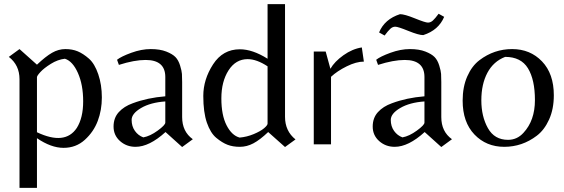

<svg xmlns="http://www.w3.org/2000/svg" viewBox="-20 -703 2746 935"><path d="M160 -30V212H75V-317Q75 -386 23 -426L75 -464L160 -388Q202 -428 233.5 -446Q265 -464 298.5 -464Q332 -464 358.5 -453Q385 -442 413 -417.5Q441 -393 458.5 -341.5Q476 -290 476 -228.5Q476 -167 456 -114Q436 -61 393 -22Q350 17 289.5 17Q229 17 160 -30ZM160 -327V-59Q297 6 354 -80Q385 -129 385 -209.5Q385 -290 359.5 -347.5Q334 -405 296 -417Q261 -413 227.5 -392Q194 -371 177 -352.5Q160 -334 160 -327Z M785 -106V-209Q713 -204 667 -177Q621 -150 621 -119Q621 -88 637 -65.5Q653 -43 678 -34Q711 -40 748 -67Q785 -94 785 -106ZM867 -133Q867 -62 919 -25L867 13L786 -60Q707 12 640 12Q596 12 564.5 -16Q533 -44 533 -86.5Q533 -129 558.5 -157Q584 -185 626 -200Q698 -227 785 -234V-328Q785 -411 689 -411Q634 -411 559 -387L550 -412Q570 -428 619.5 -446Q669 -464 714 -464Q759 -464 789.5 -452Q820 -440 834.5 -425Q849 -410 857 -384Q865 -358 866 -343Q867 -328 867 -303Z M1368 -134Q1368 -65 1419 -24L1368 13L1286 -60Q1246 -22 1214 -5Q1182 12 1148 12Q1114 12 1088 2Q1062 -8 1033.5 -31.5Q1005 -55 987.5 -105.5Q970 -156 970 -236Q970 -316 1017.5 -389.5Q1065 -463 1148 -463Q1210 -463 1283 -417V-683H1368ZM1283 -101V-380Q1230 -415 1186 -415Q1128 -415 1093 -360.5Q1058 -306 1058 -224Q1058 -142 1083.5 -92.5Q1109 -43 1147 -33Q1182 -36 1215.5 -50Q1249 -64 1266 -78.5Q1283 -93 1283 -101Z M1592 0H1508V-452H1566L1589 -368Q1609 -403 1652.5 -434Q1696 -465 1742 -472L1752 -403Q1715 -403 1668.5 -380Q1622 -357 1592 -329Z M2047 -106V-209Q1975 -204 1929 -177Q1883 -150 1883 -119Q1883 -88 1899 -65.5Q1915 -43 1940 -34Q1973 -40 2010 -67Q2047 -94 2047 -106ZM2129 -133Q2129 -62 2181 -25L2129 13L2048 -60Q1969 12 1902 12Q1858 12 1826.5 -16Q1795 -44 1795 -86.5Q1795 -129 1820.5 -157Q1846 -185 1888 -200Q1960 -227 2047 -234V-328Q2047 -411 1951 -411Q1896 -411 1821 -387L1812 -412Q1832 -428 1881.5 -446Q1931 -464 1976 -464Q2021 -464 2051.5 -452Q2082 -440 2096.5 -425Q2111 -410 2119 -384Q2127 -358 2128 -343Q2129 -328 2129 -303ZM1853 -530 1826 -545Q1853 -610 1928 -634Q1950 -634 2000.5 -613.5Q2051 -593 2064 -593Q2077 -593 2088 -603Q2099 -613 2116 -636L2143 -621Q2116 -556 2041 -532Q2019 -532 1968.5 -552.5Q1918 -573 1905 -573Q1892 -573 1881 -563Q1870 -553 1853 -530Z M2677 -239Q2677 -172 2654 -121Q2631 -70 2594 -42Q2523 12 2435.5 12Q2348 12 2290.5 -48Q2233 -108 2233 -213Q2233 -280 2255.5 -331Q2278 -382 2315 -410Q2386 -464 2474 -464Q2562 -464 2619.5 -404Q2677 -344 2677 -239ZM2454 -22Q2498 -22 2529 -56Q2585 -116 2585 -215.5Q2585 -315 2551 -370.5Q2517 -426 2440 -426Q2383 -404 2353.5 -348.5Q2324 -293 2324 -214.5Q2324 -136 2356 -79Q2388 -22 2454 -22Z"/></svg>

Font: Belleza
Style: Regular
Weight: 400
Designer: Eduardo Rodriguez Tunni
Foundry: Eduardo Rodriguez Tunni
Version: Version 1.001